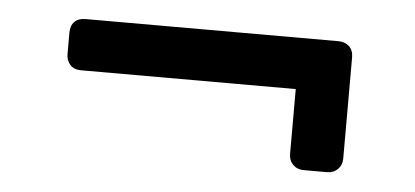

<svg xmlns="http://www.w3.org/2000/svg" viewBox="-29 -407 637 295"><g transform="rotate(5 289.0 -260.0)"><path d="M447 -159Q437 -159 430.5 -165.5Q424 -172 424 -182V-282H93Q82 -282 76 -288.5Q70 -295 70 -305V-338Q70 -349 76 -355Q82 -361 93 -361H483Q493 -361 499.5 -355Q506 -349 506 -338V-182Q506 -172 499.5 -165.5Q493 -159 483 -159Z"/></g></svg>

Font: DVN-Rubik
Style: Regular
Weight: 400
Designer: Hubert and Fischer
Foundry: Hubert & Fischer
Version: Version 2.102